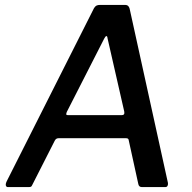

<svg xmlns="http://www.w3.org/2000/svg" viewBox="-20 -762 781 782"><path d="M12 0Q6 0 4 -6Q2 -12 7 -23L363 -729Q368 -737 373.5 -739.5Q379 -742 388 -742H489Q499 -742 503.5 -736Q508 -730 509 -722L664 -17Q665 -11 662.5 -5.5Q660 0 653 0H558Q545 0 543 -14L504 -192Q503 -199 494 -199H218Q208 -199 203 -189L111 -8Q109 -3 106 -1.5Q103 0 96 0H12ZM476 -293Q489 -293 486 -308L418 -606Q417 -616 413 -615Q409 -614 404 -604L252 -306Q249 -298 250 -295.5Q251 -293 257 -293Z"/></svg>

Font: Libre Franklin Medium
Style: Italic
Weight: 500
Italic angle: -8°
Designer: Pablo Impallari, Rodrigo Fuenzalida, Nhung Nguyen
Foundry: Impallari Type
Version: Version 3.000